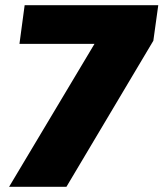

<svg xmlns="http://www.w3.org/2000/svg" viewBox="-20 -720 630 740"><path d="M410 -661 505 -551H55L75 -700H590L571 -563L236 0H15Z"/></svg>

Font: Pathway Extreme Condensed Black
Style: Italic
Weight: 900
Width: 3
Italic angle: -8°
Version: Version 1.001;gftools[0.9.26]